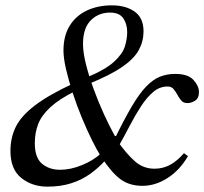

<svg xmlns="http://www.w3.org/2000/svg" viewBox="-20 -681 763 717"><path d="M512 13Q463 13 429.5 -12Q396 -37 358 -95Q342 -120 323 -158.5Q304 -197 285 -243Q266 -289 251 -335.5Q236 -382 226.5 -423Q217 -464 217 -492Q217 -547 240 -584.5Q263 -622 304 -641.5Q345 -661 398 -661Q450 -661 483 -637.5Q516 -614 516 -564Q516 -527 498.5 -494.5Q481 -462 437 -431.5Q393 -401 312 -368L302 -391Q374 -421 406 -450.5Q438 -480 446.5 -508Q455 -536 455 -561Q455 -591 440.5 -612.5Q426 -634 391 -634Q348 -634 319 -605Q290 -576 290 -517Q290 -485 301 -441Q312 -397 329.5 -349Q347 -301 368 -255Q389 -209 409 -173H422L421 -151Q453 -106 484 -78.5Q515 -51 557 -51Q588 -51 614.5 -65Q641 -79 667 -109L682 -98Q651 -45 605.5 -16Q560 13 512 13ZM157 16Q100 16 59.5 -16.5Q19 -49 19 -117Q19 -167 39 -207.5Q59 -248 110 -287Q161 -326 253 -369L261 -341Q201 -311 168 -280.5Q135 -250 122.5 -217.5Q110 -185 110 -146Q110 -92 137 -69.5Q164 -47 204 -47Q244 -47 286.5 -64.5Q329 -82 357 -108L374 -83Q348 -54 316.5 -31.5Q285 -9 245.5 3.5Q206 16 157 16ZM422 -133 406 -158Q443 -234 471.5 -282.5Q500 -331 525.5 -357.5Q551 -384 577 -394.5Q603 -405 634 -405Q682 -405 702.5 -382.5Q723 -360 723 -337Q723 -314 708.5 -305Q694 -296 680 -296Q665 -296 657 -305.5Q649 -315 642.5 -327Q636 -339 628 -348.5Q620 -358 606 -358Q576 -358 552 -337.5Q528 -317 506.5 -284Q485 -251 464.5 -211.5Q444 -172 422 -133Z"/></svg>

Font: STIX Two Text
Style: Italic
Weight: 400
Italic angle: -12°
Designer: Ross Mills, John Hudson & Paul Hanslow, Tiro Typeworks Ltd; with prior portions MicroPress Inc. and Coen Hoffman, Elsevi
Foundry: Tiro Typeworks Ltd
Version: Version 2.13 b171